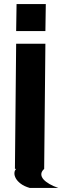

<svg xmlns="http://www.w3.org/2000/svg" viewBox="-20 -826 355 939"><path d="M61 -806H204L202 -674H59ZM125 93Q98 85 81.5 72.5Q65 60 57.5 46.5Q50 33 50.5 20.5Q51 8 59 0H53L59 -612H202L196 0Q182 13 182 26Q182 39 192.5 51Q203 63 222 74Q241 85 265 93Z"/></svg>

Font: Covid19
Style: Regular
Weight: 400
Designer: Peter Wiegel
Foundry: (c) CAT - Ing. Peter Wiegel.  for Rudolf Maass + Partner GmbH
Version: Version 001.000